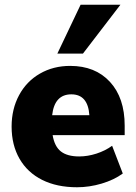

<svg xmlns="http://www.w3.org/2000/svg" viewBox="-20 -782 575 810"><path d="M506 -212H202Q210 -164 237 -143Q264 -122 314 -122Q350 -122 387 -134Q424 -146 453 -167L498 -50Q461 -23 409 -7.5Q357 8 305 8Q220 8 158 -23Q96 -54 62.5 -112Q29 -170 29 -248Q29 -322 60.5 -380.5Q92 -439 148.5 -471.5Q205 -504 276 -504Q382 -504 444 -436.5Q506 -369 506 -252ZM200 -296H357Q351 -384 281 -384Q210 -384 200 -296ZM330 -556H222L320 -762H488Z"/></svg>

Font: wassup Sans
Style: Black
Weight: 900
Version: Version 2.001